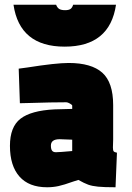

<svg xmlns="http://www.w3.org/2000/svg" viewBox="-20 -778 558 811"><path d="M37 -758H217Q222 -745 230.5 -740Q239 -735 255 -735Q270 -735 277.5 -740Q285 -745 289 -758H470Q444 -581 253 -581Q63 -581 37 -758ZM22 -162Q22 -242 66.5 -276.5Q111 -311 210 -316L285 -318V-332Q285 -335 275.5 -340.5Q266 -346 260 -346Q198 -346 106 -343L64 -342L59 -488L96 -493Q216 -512 270 -512Q366 -512 412 -471Q458 -430 458 -334V-189L457 -155Q457 -143 460 -139Q463 -135 474 -133L468 13Q420 13 394.5 10.5Q369 8 352.5 2Q336 -4 311 -18L289 -11Q250 3 227 8Q204 13 179 13Q102 13 62 -32.5Q22 -78 22 -162ZM285 -140V-188L232 -190Q195 -190 195 -163Q195 -148 200 -141.5Q205 -135 216 -135Q230 -135 285 -140Z"/></svg>

Font: Cairo Black
Style: Regular
Weight: 900
Designer: Mohamed Gaber, the designers of Titillium
Foundry: Kief Type Foundry
Version: Version 2.009; ttfautohint (v1.5.33-1714) -l 8 -r 50 -G 200 